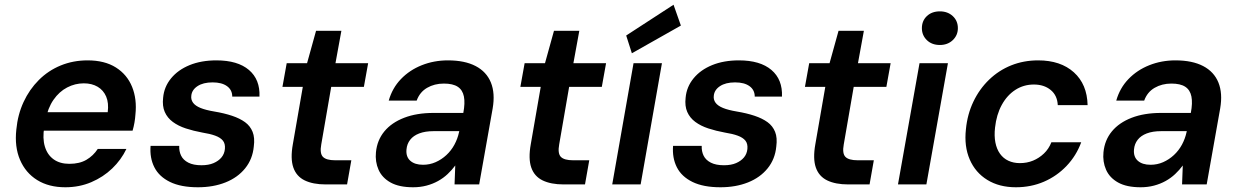

<svg xmlns="http://www.w3.org/2000/svg" viewBox="-20 -779 5230 811"><path d="M256 12Q186 12 137 -18.5Q88 -49 64.5 -104Q41 -159 49 -232Q55 -295 79.5 -348Q104 -401 144 -441Q184 -481 236.5 -502.5Q289 -524 350 -524Q422 -524 469.5 -494Q517 -464 538 -412Q559 -360 552 -295Q551 -279 548 -261.5Q545 -244 540 -227H133L147 -305H435Q440 -344 428.5 -371Q417 -398 392.5 -412.5Q368 -427 334 -427Q297 -427 263.5 -409.5Q230 -392 206 -357.5Q182 -323 172 -271L167 -242Q159 -195 169.5 -160Q180 -125 206.5 -106Q233 -87 273 -87Q316 -87 345 -104Q374 -121 393 -150H514Q492 -104 454 -67.5Q416 -31 365.5 -9.5Q315 12 256 12Z M816 12Q744 12 698 -10.5Q652 -33 632 -72.5Q612 -112 616 -163H737Q736 -140 745 -121.5Q754 -103 775.5 -92Q797 -81 831 -81Q861 -81 882 -90Q903 -99 915.5 -114Q928 -129 930 -150Q932 -172 921.5 -185Q911 -198 889 -206Q867 -214 835 -219Q797 -226 765 -236.5Q733 -247 710 -264Q687 -281 676 -306Q665 -331 669 -366Q673 -412 702.5 -448Q732 -484 781 -504Q830 -524 894 -524Q984 -524 1031.5 -483.5Q1079 -443 1076 -371H961Q961 -399 939 -415Q917 -431 878 -431Q838 -431 814 -415Q790 -399 788 -374Q786 -358 795.5 -345Q805 -332 827 -323Q849 -314 885 -308Q927 -301 960 -290Q993 -279 1015 -263Q1037 -247 1047 -222Q1057 -197 1052 -160Q1047 -107 1015.5 -68Q984 -29 932.5 -8.5Q881 12 816 12Z M1356 0Q1302 0 1267 -17Q1232 -34 1219 -71.5Q1206 -109 1217 -170L1259 -412H1173L1191 -512H1277L1315 -649H1422L1397 -512H1535L1517 -412H1379L1337 -169Q1330 -131 1344 -116.5Q1358 -102 1396 -102H1464L1446 0Z M1725 12Q1666 12 1630 -8Q1594 -28 1579 -62Q1564 -96 1568 -136Q1573 -187 1603.5 -224Q1634 -261 1687 -281.5Q1740 -302 1812 -302H1937Q1945 -344 1939.5 -371.5Q1934 -399 1913.5 -412.5Q1893 -426 1855 -426Q1815 -426 1784 -408Q1753 -390 1740 -354H1622Q1637 -407 1673.5 -445Q1710 -483 1761.5 -503.5Q1813 -524 1872 -524Q1943 -524 1989 -500Q2035 -476 2053.5 -430.5Q2072 -385 2061 -321L2004 0H1900L1903 -80Q1889 -61 1871 -44Q1853 -27 1830.5 -14.5Q1808 -2 1781.5 5Q1755 12 1725 12ZM1767 -83Q1795 -83 1820 -94Q1845 -105 1865.5 -124Q1886 -143 1899.5 -168Q1913 -193 1919 -221L1920 -225H1811Q1776 -225 1751 -215.5Q1726 -206 1712.5 -188.5Q1699 -171 1697 -148Q1694 -117 1713 -100Q1732 -83 1767 -83Z M2361 0Q2307 0 2272 -17Q2237 -34 2224 -71.5Q2211 -109 2222 -170L2264 -412H2178L2196 -512H2282L2320 -649H2427L2402 -512H2540L2522 -412H2384L2342 -169Q2335 -131 2349 -116.5Q2363 -102 2401 -102H2469L2451 0Z M2566 0 2656 -512H2776L2686 0ZM2649 -554 2625 -629 2825 -759 2856 -671Z M3023 12Q2951 12 2905 -10.5Q2859 -33 2839 -72.5Q2819 -112 2823 -163H2944Q2943 -140 2952 -121.5Q2961 -103 2982.5 -92Q3004 -81 3038 -81Q3068 -81 3089 -90Q3110 -99 3122.5 -114Q3135 -129 3137 -150Q3139 -172 3128.5 -185Q3118 -198 3096 -206Q3074 -214 3042 -219Q3004 -226 2972 -236.5Q2940 -247 2917 -264Q2894 -281 2883 -306Q2872 -331 2876 -366Q2880 -412 2909.5 -448Q2939 -484 2988 -504Q3037 -524 3101 -524Q3191 -524 3238.5 -483.5Q3286 -443 3283 -371H3168Q3168 -399 3146 -415Q3124 -431 3085 -431Q3045 -431 3021 -415Q2997 -399 2995 -374Q2993 -358 3002.5 -345Q3012 -332 3034 -323Q3056 -314 3092 -308Q3134 -301 3167 -290Q3200 -279 3222 -263Q3244 -247 3254 -222Q3264 -197 3259 -160Q3254 -107 3222.5 -68Q3191 -29 3139.5 -8.5Q3088 12 3023 12Z M3563 0Q3509 0 3474 -17Q3439 -34 3426 -71.5Q3413 -109 3424 -170L3466 -412H3380L3398 -512H3484L3522 -649H3629L3604 -512H3742L3724 -412H3586L3544 -169Q3537 -131 3551 -116.5Q3565 -102 3603 -102H3671L3653 0Z M3773 0 3864 -512H3984L3893 0ZM3950 -589Q3916 -589 3895 -609.5Q3874 -630 3874 -660Q3874 -691 3895 -711Q3916 -731 3950 -731Q3983 -731 4004.5 -711Q4026 -691 4026 -660Q4026 -630 4004.5 -609.5Q3983 -589 3950 -589Z M4271 12Q4201 12 4150.5 -19Q4100 -50 4076 -105.5Q4052 -161 4060 -233Q4066 -296 4091.5 -349.5Q4117 -403 4158 -442.5Q4199 -482 4251.5 -503Q4304 -524 4365 -524Q4460 -524 4516 -473.5Q4572 -423 4574 -335H4448Q4446 -376 4418 -399Q4390 -422 4347 -422Q4304 -422 4269 -399.5Q4234 -377 4211.5 -336Q4189 -295 4183 -240Q4179 -205 4184.5 -177Q4190 -149 4204 -129.5Q4218 -110 4239.5 -100Q4261 -90 4288 -90Q4318 -90 4343.5 -100.5Q4369 -111 4389.5 -130.5Q4410 -150 4421 -178H4547Q4526 -121 4485 -78Q4444 -35 4389.5 -11.5Q4335 12 4271 12Z M4798 12Q4739 12 4703 -8Q4667 -28 4652 -62Q4637 -96 4641 -136Q4646 -187 4676.5 -224Q4707 -261 4760 -281.5Q4813 -302 4885 -302H5010Q5018 -344 5012.5 -371.5Q5007 -399 4986.5 -412.5Q4966 -426 4928 -426Q4888 -426 4857 -408Q4826 -390 4813 -354H4695Q4710 -407 4746.5 -445Q4783 -483 4834.5 -503.5Q4886 -524 4945 -524Q5016 -524 5062 -500Q5108 -476 5126.5 -430.5Q5145 -385 5134 -321L5077 0H4973L4976 -80Q4962 -61 4944 -44Q4926 -27 4903.5 -14.5Q4881 -2 4854.5 5Q4828 12 4798 12ZM4840 -83Q4868 -83 4893 -94Q4918 -105 4938.5 -124Q4959 -143 4972.5 -168Q4986 -193 4992 -221L4993 -225H4884Q4849 -225 4824 -215.5Q4799 -206 4785.5 -188.5Q4772 -171 4770 -148Q4767 -117 4786 -100Q4805 -83 4840 -83Z"/></svg>

Font: DM Sans 12pt SemiBold
Style: Italic
Weight: 600
Italic angle: -10°
Version: Version 4.004;gftools[0.9.30]